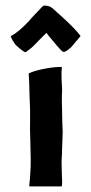

<svg xmlns="http://www.w3.org/2000/svg" viewBox="-20 -661 325 683"><path d="M201 -341Q199 -312 201 -259Q201 -246 201.5 -229.5Q202 -213 202.5 -204.5Q203 -196 203 -191Q203 -183 201 -135Q201 -126 200.5 -114.5Q200 -103 199.5 -96Q199 -89 199 -85Q199 -63 200 -42Q202 -10 200 0Q200 2 199 2H143H86Q84 2 84 0Q87 -23 89 -67Q90 -83 88 -152Q86 -206 87 -236Q88 -262 85 -324Q84 -381 82 -398V-399H83V-400Q98 -408 131 -415Q169 -423 198 -423Q200 -423 200 -422Q198 -404 199 -381Q201 -343 201 -341ZM266 -534Q267 -533 266 -532Q262 -528 249.5 -512.5Q237 -497 232 -492Q211 -473 204 -477Q198 -480 182 -499L157 -529Q156 -530 152 -535Q148 -540 148 -541Q146 -544 145 -544Q145 -543 143 -541H142L119 -518Q102 -500 92 -491L79 -481L71 -475Q69 -475 61 -480Q55 -484 52 -487Q42 -495 37 -500Q25 -514 18 -532L19 -533Q44 -545 81 -584Q85 -589 93.5 -598.5Q102 -608 113 -619Q124 -630 127 -634L135 -641Q137 -642 149 -640Q161 -638 172 -627L202 -600Q246 -560 266 -534Z"/></svg>

Font: Tovari Sans
Style: Bold
Weight: 700
Designer: Verneri Kontto, Denis Ignatov
Foundry: Verneri Kontto
Version: Version 1.10 May 7, 2019